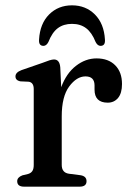

<svg xmlns="http://www.w3.org/2000/svg" viewBox="-20 -700 493 720"><path d="M206 -447.5 209.5 -373Q229 -425.5 265 -453.2Q301 -481 342 -481Q386.5 -481 412 -455.2Q437.5 -429.5 437.5 -385Q437.5 -350.5 422.8 -332.8Q408 -315 384 -315Q334.5 -315 334.5 -364V-380.5Q334 -413.5 300.5 -413.5Q267.5 -413.5 239.5 -375.8Q211.5 -338 211.5 -263.5V-81.5Q211.5 -52.5 238.5 -48.5L281.5 -43Q304.5 -39.5 304.5 -20.5Q304.5 0 278.5 0H70.5Q44.5 0 44.5 -20.5Q44.5 -35 64 -42.5L85 -47.5Q95.5 -50.5 101 -58.2Q106.5 -66 106.5 -81.5V-366Q106.5 -390.5 88 -393.5L55.5 -395Q38 -399 38 -413.5Q38 -428.5 60.5 -437L138.5 -464Q155 -470.5 165.5 -473.8Q176 -477 182.5 -477Q203.5 -477 206 -447.5ZM250 -610.5Q218.5 -610.5 197 -594.5Q175.5 -578.5 161.5 -542.5Q154 -528 143 -528Q124.5 -528 126.5 -552Q130 -611.5 164.2 -645.8Q198.5 -680 250 -680Q301.5 -680 335.8 -645.8Q370 -611.5 373.5 -552Q375.5 -528 357 -528Q346 -528 338.5 -542.5Q324.5 -578 303 -594.2Q281.5 -610.5 250 -610.5Z"/></svg>

Font: Fraunces 9pt Soft
Style: Regular
Weight: 400
Version: Version 1.000;[0bf87f6ff]